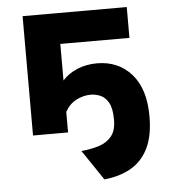

<svg xmlns="http://www.w3.org/2000/svg" viewBox="-52 -558 726 819"><g transform="rotate(-5 311.0 -149.0)"><path d="M75 0V-511H521V-379H225V-222.5Q250.5 -251 289 -267Q327.5 -283 373 -283Q464.5 -283 520.8 -219.5Q577 -156 577 -39Q577 46.5 550 99.8Q523 153 474.5 180Q426 207 362 213L275 84Q317.5 80 351.5 69Q385.5 58 405.2 33.2Q425 8.5 425 -37Q425 -85 411.2 -109.8Q397.5 -134.5 376.8 -143.2Q356 -152 335 -152Q304 -152 273.8 -136.8Q243.5 -121.5 225 -88V0Z"/></g></svg>

Font: Overpass Black
Style: Regular
Weight: 900
Designer: Delve Withrington, Dave Bailey, Thomas Jockin
Foundry: Delve Fonts LLC
Version: Version 4.000; ttfautohint (v1.8.3)